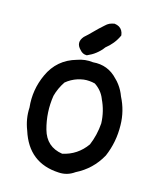

<svg xmlns="http://www.w3.org/2000/svg" viewBox="-109 -790 719 876"><g transform="rotate(15 250.0 -352.0)"><path d="M281.2 -692.9Q285.6 -697.3 290.3 -700.7Q294.9 -704.1 300 -706.5Q305.2 -709 310.8 -710.4Q316.4 -711.9 322.3 -712.9H323.2H323.7Q335.9 -711.4 345 -706.1Q354 -700.7 359.4 -691.7Q364.7 -682.6 366.2 -670.4V-668.9L365.7 -667.5Q356.4 -647 342.3 -629.4Q328.1 -611.8 310.1 -597.7Q302.7 -587.4 294.4 -579.1Q286.1 -570.8 277.3 -564Q268.6 -557.1 258.8 -551.5Q249 -545.9 238.8 -541.5L237.3 -541H236.3Q217.3 -541 204.6 -556.6Q174.8 -585.9 202.6 -618.2L203.1 -618.7Q211.9 -626.5 220.9 -635Q230 -643.6 238.8 -652.8Q257.3 -671.9 281.2 -692.9ZM199.2 -509.3Q235.4 -522.5 273.4 -517.6Q343.3 -523.4 390.1 -472.7Q395.5 -467.8 400.4 -462.2Q405.3 -456.5 409.7 -450.7Q414.1 -444.8 418 -438.7Q421.9 -432.6 425.3 -426.3Q428.7 -419.9 431.6 -413.3Q434.6 -406.7 437 -399.9Q467.8 -339.8 468.8 -272.5Q470.7 -193.4 439.9 -121.6L439.5 -121.1Q399.9 -49.3 326.2 -12.7Q292.5 11.7 251.5 8.8Q108.4 2 64 -138.7Q43.9 -189.5 46.9 -243.2Q38.1 -325.2 72.8 -400.9Q110.8 -484.4 199.2 -509.3ZM306.2 -426.3Q299.3 -428.2 292.7 -429.2Q286.1 -430.2 279.5 -430.7Q272.9 -431.2 266.1 -431.2Q259.3 -431.2 252.4 -430.2Q245.6 -429.2 239 -427.7Q232.4 -426.3 225.6 -424.3Q217.8 -421.9 210.7 -418.7Q203.6 -415.5 196.8 -411.9Q189.9 -408.2 183.6 -403.8Q177.2 -399.4 171.4 -394.5Q160.2 -377.9 151.9 -359.9Q143.6 -341.8 138.7 -323.2Q126 -243.2 147.5 -165.5Q168.5 -89.8 245.1 -78.1Q314.9 -92.8 356.9 -152.3Q377.9 -202.6 381.8 -257.8Q379.9 -315.4 355 -366.7V-367.2Q347.7 -385.7 335.2 -400.6Q322.8 -415.5 306.2 -426.3Z"/></g></svg>

Font: NaikaiFont
Style: SemiBold
Weight: 600
Version: Version 1.89